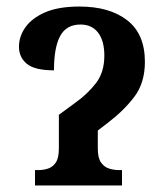

<svg xmlns="http://www.w3.org/2000/svg" viewBox="-20 -567 504 587"><path d="M87 0V-47H98Q112 -47 126.5 -51.5Q141 -56 150.5 -70Q160 -84 160 -113V-216L213 -255Q248 -280 273.5 -313Q299 -346 299 -397Q299 -442 280 -467Q261 -492 226 -492Q183 -492 164 -457Q145 -422 145 -352Q86 -352 62 -372Q38 -392 38 -424Q38 -456 58 -484Q78 -512 118.5 -529.5Q159 -547 223 -547Q315 -547 369 -505Q423 -463 423 -378Q423 -314 391 -271.5Q359 -229 309 -191L279 -168V-113Q279 -84 289 -70Q299 -56 314 -51.5Q329 -47 343 -47H353V0Z"/></svg>

Font: Noto Serif Condensed SemiBold
Style: Regular
Weight: 600
Width: 3
Designer: Monotype Design Team
Foundry: Monotype Imaging Inc.
Version: Version 2.013